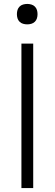

<svg xmlns="http://www.w3.org/2000/svg" viewBox="-20 -957 278 977"><path d="M89 0V-735H149V0ZM119 -833Q108 -833 97.5 -836Q87 -839 79.5 -846.5Q72 -854 69 -864Q66 -874 66 -885Q66 -896 69 -906Q72 -916 79.5 -923.5Q87 -931 97.5 -934Q108 -937 119 -937Q129 -937 139.5 -934Q150 -931 157.5 -923.5Q165 -916 168 -906Q171 -896 171 -885Q171 -874 168 -864Q165 -854 157.5 -846.5Q150 -839 139.5 -836Q129 -833 119 -833Z"/></svg>

Font: Iosevka QP Light
Style: Regular
Weight: 300
Designer: Belleve Invis
Foundry: Belleve Invis
Version: Version 20.0.0; ttfautohint (v1.8.4)